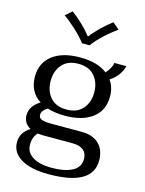

<svg xmlns="http://www.w3.org/2000/svg" viewBox="-131 -816 788 1047"><g transform="rotate(15 263.0 -293.0)"><path d="M109 -707 146 -739Q176 -717 208 -686.5Q240 -656 259 -630H264Q283 -656 314.5 -686.5Q346 -717 376 -739L414 -707Q382 -686 343 -650Q304 -614 283 -584H240Q219 -613 180 -649Q141 -685 109 -707ZM496 10Q496 153 248 153Q150 153 93.5 120.5Q37 88 37 28Q37 -27 90 -60Q69 -71 59 -88.5Q49 -106 49 -126Q49 -180 106 -214Q73 -234 56 -267Q39 -300 39 -342Q39 -420 95.5 -463.5Q152 -507 251 -507Q350 -507 405 -464Q419 -479 428.5 -497Q438 -515 438 -526H506Q501 -502 483.5 -477Q466 -452 436 -432Q463 -396 463 -342Q463 -264 406.5 -221Q350 -178 251 -178Q197 -178 152 -192Q120 -172 120 -149Q120 -130 138 -123.5Q156 -117 195 -117H364Q427 -117 461.5 -83Q496 -49 496 10ZM128 -342Q128 -286 159.5 -249.5Q191 -213 251 -213Q311 -213 342.5 -249.5Q374 -286 374 -342Q374 -398 342.5 -434.5Q311 -471 251 -471Q191 -471 159.5 -434.5Q128 -398 128 -342ZM414 23Q414 -9 393 -26.5Q372 -44 330 -44H165Q154 -44 134 -46Q109 -19 109 22Q109 67 148.5 91Q188 115 255 115Q328 115 371 92.5Q414 70 414 23Z"/></g></svg>

Font: Trirong
Style: Regular
Weight: 400
Version: Version 1.000